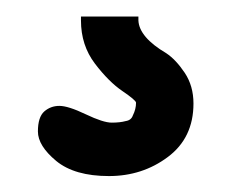

<svg xmlns="http://www.w3.org/2000/svg" viewBox="-20 -30 276 235"><path d="M149.4 -4.9Q150.4 15.6 183.6 35.2Q195.3 43 206.1 59.1Q216.8 75.2 216.8 96.7Q216.8 138.7 185.5 162.1Q154.3 185.5 113.3 185.5Q71.3 185.5 48.8 167Q26.4 148.4 26.4 130.9Q26.4 113.3 34.2 106.4Q42 99.6 52.7 99.6Q63.5 99.6 85 109.9Q106.4 120.1 116.7 120.1Q127 120.1 133.8 118.2Q140.6 117.2 142.6 111.3Q146.5 103.5 146.5 95.7Q146.5 92.8 129.9 81.5Q113.3 70.3 96.2 47.9Q79.1 25.4 79.1 -4.9V-9.8H149.4Z"/></svg>

Font: Jura
Style: DemiBold
Weight: 600
Version: Version 2.5